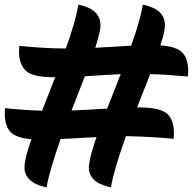

<svg xmlns="http://www.w3.org/2000/svg" viewBox="-20 -747 812 808"><path d="M712 -186 711 -163Q615 -172 510 -174Q458 -28 447 41Q440 41 419.5 34Q399 27 386 18Q354 -5 354 -41Q354 -77 386 -170Q364 -169 314 -166Q264 -163 235 -162Q187 -24 176 41Q169 41 148.5 34Q128 27 116 18Q83 -5 83 -42Q83 -79 112 -161Q45 -167 22.5 -193.5Q0 -220 0 -269Q0 -273 0.5 -280.5Q1 -288 1 -292Q71 -284 157 -281Q165 -302 184 -349.5Q203 -397 212 -422H205Q117 -422 88.5 -449.5Q60 -477 60 -531Q60 -535 60.5 -542.5Q61 -550 61 -554Q169 -543 257 -543Q297 -653 310 -727Q317 -727 337.5 -720Q358 -713 370 -704Q403 -681 403 -640Q403 -615 381 -546Q409 -547 462.5 -550.5Q516 -554 532 -555Q570 -661 581 -727Q588 -727 608.5 -720Q629 -713 642 -704Q674 -681 674 -640Q674 -613 655 -556Q725 -551 748.5 -524.5Q772 -498 772 -448L771 -425Q672 -434 612 -435L557 -295H566Q659 -295 688 -264Q712 -237 712 -186ZM488 -435Q460 -434 406.5 -430.5Q353 -427 337 -426Q327 -399 305.5 -344.5Q284 -290 281 -282Q314 -283 431 -290Z"/></svg>

Font: MeriendaOneRegular
Style: Regular
Weight: 400
Designer: Eduardo Rodriguez Tunni
Foundry: Eduardo Rodriguez Tunni
Version: Version 1.001